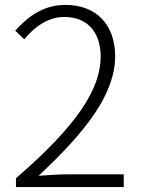

<svg xmlns="http://www.w3.org/2000/svg" viewBox="-20 -762 575 782"><path d="M45 0H484V-52H257C219 -52 177 -49 137 -46C331 -227 449 -380 449 -533C449 -659 374 -742 247 -742C159 -742 97 -698 42 -637L79 -602C121 -654 178 -693 241 -693C344 -693 390 -622 390 -531C390 -399 292 -249 45 -36Z"/></svg>

Font: Source Han Sans SC Light
Style: Regular
Weight: 300
Designer: Ryoko NISHIZUKA (kana & ideographs); Paul D. Hunt (Latin, Greek & Cyrillic); Wenlong ZHANG (bopomofo); Sandoll Communica
Foundry: Adobe Systems Incorporated
Version: Version 1.004;PS 1.004;hotconv 1.0.82;makeotf.lib2.5.63406